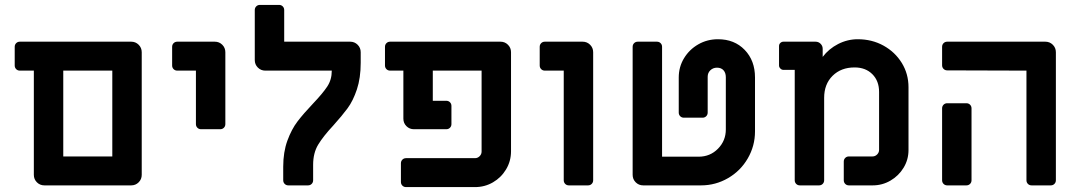

<svg xmlns="http://www.w3.org/2000/svg" viewBox="-20 -756 4406 783"><path d="M118 -43V-468H61Q52 -468 46 -474Q40 -480 40 -489V-565Q40 -574 46 -580Q52 -586 61 -586H515Q533 -586 545.5 -573.5Q558 -561 558 -543V-43Q558 -25 545.5 -12.5Q533 0 515 0H161Q143 0 130.5 -12.5Q118 -25 118 -43ZM438 -118V-468H238V-118Z M779 -250V-468H703Q694 -468 688 -474Q682 -480 682 -489V-565Q682 -574 688 -580Q694 -586 703 -586H856Q874 -586 886.5 -573.5Q899 -561 899 -543V-250Q899 -241 893 -235Q887 -229 878 -229H800Q791 -229 785 -235Q779 -241 779 -250Z M1135 -21V-76Q1135 -136 1152 -182.5Q1169 -229 1193.5 -261Q1218 -293 1256 -333Q1296 -375 1314.5 -403Q1333 -431 1333 -467V-468H1062Q1044 -468 1031.5 -480.5Q1019 -493 1019 -511V-715Q1019 -724 1025 -730Q1031 -736 1040 -736H1118Q1127 -736 1133 -730Q1139 -724 1139 -715V-586H1408Q1426 -586 1438.5 -573.5Q1451 -561 1451 -543V-500Q1451 -438 1435.5 -391.5Q1420 -345 1397.5 -314.5Q1375 -284 1339 -244Q1298 -200 1277.5 -166Q1257 -132 1257 -84V-21Q1257 -12 1251 -6Q1245 0 1236 0H1156Q1147 0 1141 -6Q1135 -12 1135 -21Z M1615 -14V-90Q1615 -99 1621 -105Q1627 -111 1636 -111H1917Q1928 -111 1936 -119Q1944 -127 1944 -138V-468H1745V-345H1800Q1809 -345 1815 -339Q1821 -333 1821 -324V-250Q1821 -241 1815 -235Q1809 -229 1800 -229H1668Q1650 -229 1637.5 -241.5Q1625 -254 1625 -272V-468H1571Q1562 -468 1556 -474Q1550 -480 1550 -489V-565Q1550 -574 1556 -580Q1562 -586 1571 -586H2021Q2039 -586 2051.5 -573.5Q2064 -561 2064 -543V-139Q2064 -99 2044 -65.5Q2024 -32 1990.5 -12.5Q1957 7 1917 7H1636Q1627 7 1621 1Q1615 -5 1615 -14Z M2279 -21V-468H2202Q2193 -468 2187 -474Q2181 -480 2181 -489V-565Q2181 -574 2187 -580Q2193 -586 2202 -586H2356Q2374 -586 2386.5 -573.5Q2399 -561 2399 -543V-21Q2399 -12 2393 -6Q2387 0 2378 0H2300Q2291 0 2285 -6Q2279 -12 2279 -21Z M2560 -43V-565Q2560 -574 2566 -580Q2572 -586 2581 -586H2659Q2668 -586 2674 -580Q2680 -574 2680 -565V-117H2829Q2876 -117 2908 -149.5Q2940 -182 2940 -228V-441Q2940 -459 2930.5 -469.5Q2921 -480 2904 -480Q2888 -480 2877 -469.5Q2866 -459 2866 -443V-297Q2866 -288 2860 -282Q2854 -276 2845 -276H2769Q2760 -276 2754 -282Q2748 -288 2748 -297V-440Q2748 -483 2769.5 -518.5Q2791 -554 2827.5 -575Q2864 -596 2908 -596Q2975 -596 3017 -552.5Q3059 -509 3059 -440V-220Q3059 -161 3029.5 -110Q3000 -59 2949 -29.5Q2898 0 2839 0H2603Q2585 0 2572.5 -12.5Q2560 -25 2560 -43Z M3221 -21V-471H3175Q3168 -471 3162.5 -476.5Q3157 -482 3157 -489V-568Q3157 -576 3162.5 -581Q3168 -586 3175 -586H3306Q3318 -586 3326.5 -577.5Q3335 -569 3335 -557V-524Q3360 -557 3398 -576.5Q3436 -596 3478 -596Q3536 -596 3583 -570Q3630 -544 3657.5 -499.5Q3685 -455 3685 -400V-144Q3685 -105 3665 -72Q3645 -39 3611.5 -19.5Q3578 0 3539 0H3442Q3433 0 3427 -6Q3421 -12 3421 -21V-97Q3421 -106 3427 -112Q3433 -118 3442 -118H3538Q3549 -118 3557 -126Q3565 -134 3565 -145V-381Q3565 -426 3537.5 -453.5Q3510 -481 3465 -481Q3410 -481 3375.5 -447Q3341 -413 3341 -357V-21Q3341 -12 3335 -6Q3329 0 3320 0H3242Q3233 0 3227 -6Q3221 -12 3221 -21Z M4166 -21V-468L3843 -469Q3834 -469 3828 -475Q3822 -481 3822 -490V-565Q3822 -574 3828 -580Q3834 -586 3843 -586H4243Q4261 -586 4273.5 -573.5Q4286 -561 4286 -543V-21Q4286 -12 4280 -6Q4274 0 4265 0H4187Q4178 0 4172 -6Q4166 -12 4166 -21ZM3822 -21V-314Q3822 -323 3828 -329Q3834 -335 3843 -335H3921Q3930 -335 3936 -329Q3942 -323 3942 -314V-21Q3942 -12 3936 -6Q3930 0 3921 0H3843Q3834 0 3828 -6Q3822 -12 3822 -21Z"/></svg>

Font: Miriam Libre
Style: Bold
Weight: 700
Designer: Michal Sahar
Foundry: Hagilda
Version: Version 1.001